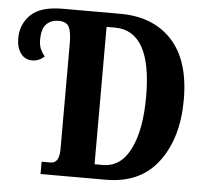

<svg xmlns="http://www.w3.org/2000/svg" viewBox="-51 -768 884 823"><g transform="rotate(5 390.5 -357.0)"><path d="M153 0H434Q582 0 659.5 -103Q737 -206 737 -370Q737 -540 656 -627Q575 -714 434 -714H186Q91 -714 49 -673Q7 -632 7 -572Q7 -532 25 -507Q43 -482 75 -482Q103 -482 127 -503Q115 -518 108 -534Q101 -550 101 -573Q101 -622 121.5 -641.5Q142 -661 172 -661Q207 -661 218 -639.5Q229 -618 229 -569V-114Q229 -53 192 -53H153ZM380 -62V-653H416Q575 -653 575 -370Q575 -227 534 -144.5Q493 -62 416 -62Z"/></g></svg>

Font: Noto Serif ExtraCondensed Extra
Style: Regular
Weight: 800
Width: 3
Designer: Monotype Design Team
Foundry: Monotype Imaging Inc.
Version: Version 1.002